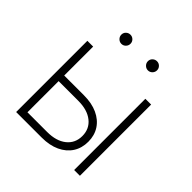

<svg xmlns="http://www.w3.org/2000/svg" viewBox="-189 -871 1021 1021"><g transform="rotate(45 321.5 -360.5)"><path d="M114.3 -317.9H273.4Q332.5 -317.9 375.5 -298.1Q418.5 -278.3 441.7 -242.7Q464.8 -207 464.8 -159.7Q464.8 -111.8 441.7 -75.9Q418.5 -40 375.5 -20Q332.5 0 273.4 0H81.5V-535.6H125V-41.5H272.9Q341.3 -41.5 381.1 -73.2Q420.9 -105 420.9 -158.7Q420.9 -212.4 381.1 -244.1Q341.3 -275.9 272.9 -275.9H114.3ZM517.6 0V-535.6H561V0ZM420.4 -651.9Q406.2 -651.9 396 -662.1Q385.7 -672.4 385.7 -686.5Q385.7 -701.2 396 -710.9Q406.2 -720.7 420.4 -720.7Q434.6 -720.7 444.6 -710.7Q454.6 -700.7 454.6 -686.5Q454.6 -672.4 444.6 -662.1Q434.6 -651.9 420.4 -651.9ZM220.7 -651.9Q206.5 -651.9 196.3 -662.1Q186 -672.4 186 -686.5Q186 -701.2 196.3 -710.9Q206.5 -720.7 220.7 -720.7Q234.9 -720.7 244.9 -710.7Q254.9 -700.7 254.9 -686.5Q254.9 -672.4 244.9 -662.1Q234.9 -651.9 220.7 -651.9Z"/></g></svg>

Font: Inter 20pt ExtraLight
Style: Regular
Weight: 250
Version: Version 4.001;git-66647c0bb